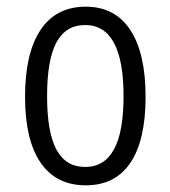

<svg xmlns="http://www.w3.org/2000/svg" viewBox="-20 -549 510 575"><path d="M237 6Q148 6 101.5 -62Q55 -130 55 -259Q55 -390 101.5 -459.5Q148 -529 237 -529Q324 -529 370 -459.5Q416 -390 416 -259Q416 -129 370.5 -61.5Q325 6 237 6ZM235 -49Q292 -49 321 -101Q350 -153 350 -261Q350 -474 235 -474Q177 -474 149 -422Q121 -370 121 -261Q121 -153 149 -101Q177 -49 235 -49Z"/></svg>

Font: Asap Condensed Light
Style: Regular
Weight: 300
Width: 3
Designer: Pablo Cosgaya
Foundry: Omnibus-Type
Version: Version 3.001; ttfautohint (v1.8.4.7-5d5b)